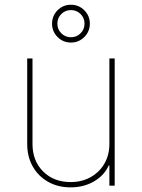

<svg xmlns="http://www.w3.org/2000/svg" viewBox="-20 -796 608 823"><path d="M448.9 -179V-545.5H471.6V0H448.9V-86.6H446Q426.8 -44 383 -18.5Q339.1 7.1 282.7 7.1Q228 7.1 186.1 -16.7Q144.2 -40.5 120.4 -82.4Q96.6 -124.3 96.6 -179V-545.5H119.3V-179Q119.3 -106.5 164.8 -61.1Q210.2 -15.6 282.7 -15.6Q331 -15.6 368.4 -36.6Q405.9 -57.5 427.4 -94.5Q448.9 -131.4 448.9 -179ZM284.1 -613.6Q250.4 -613.6 226.7 -637.3Q203.1 -660.9 203.1 -694.6Q203.1 -728.3 226.7 -752Q250.4 -775.6 284.1 -775.6Q317.8 -775.6 341.4 -752Q365.1 -728.3 365.1 -694.6Q365.1 -660.9 341.4 -637.3Q317.8 -613.6 284.1 -613.6ZM284.1 -636.4Q308.6 -636.4 325.5 -653.4Q342.3 -670.5 342.3 -694.6Q342.3 -719.1 325.3 -736Q308.2 -752.8 284.1 -752.8Q259.6 -752.8 242.7 -735.8Q225.9 -718.8 225.9 -694.6Q225.9 -670.1 242.9 -653.2Q259.9 -636.4 284.1 -636.4Z"/></svg>

Font: Inter UI Thin
Style: Regular
Weight: 100
Designer: Rasmus Andersson
Foundry: rsms
Version: 3.2;8d6f07862